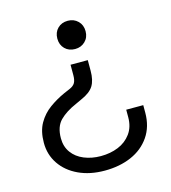

<svg xmlns="http://www.w3.org/2000/svg" viewBox="-108 -590 795 893"><g transform="rotate(-15 290.0 -144.0)"><path d="M287 215Q216 215 161.5 189.5Q107 164 76.5 119Q46 74 46 17Q46 -39 67.5 -76.5Q89 -114 123.5 -139Q158 -164 198 -182L226 -194Q245 -202 252.5 -215Q260 -228 260 -252V-302H343V-251Q343 -205 326.5 -178.5Q310 -152 266 -133L238 -120Q187 -98 157.5 -68.5Q128 -39 128 17Q128 57 149 86Q170 115 206.5 130Q243 145 287 145Q333 145 371 129.5Q409 114 432.5 82Q456 50 456 3V-33H538V3Q538 70 505 118Q472 166 415.5 190.5Q359 215 287 215ZM300 -503Q329 -503 348.5 -484Q368 -465 368 -435Q368 -405 348.5 -386Q329 -367 300 -367Q270 -367 251 -386Q232 -405 232 -435Q232 -465 251 -484Q270 -503 300 -503Z"/></g></svg>

Font: Space Grotesk
Style: Regular
Weight: 400
Designer: Florian Karsten
Foundry: Florian Karsten
Version: Version 2.000